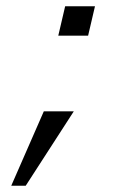

<svg xmlns="http://www.w3.org/2000/svg" viewBox="-20 -486 361 616"><path d="M167 -371.6 189 -465.8H284.7L262.7 -371.6ZM16.1 109.9 120.6 -128.9H216.8L62.5 109.9Z"/></svg>

Font: HK Grotesk Italic
Style: Regular
Weight: 400
Italic angle: -13°
Designer: Alfredo Marco Pradil and Stefan Peev
Foundry: Hanken Design Co.
Version: Version 1.000;PS 001.000;hotconv 1.0.88;makeotf.lib2.5.64775